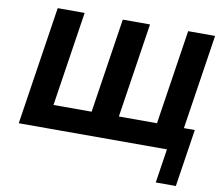

<svg xmlns="http://www.w3.org/2000/svg" viewBox="-105 -953 1517 1319"><g transform="rotate(10 653.0 -294.0)"><path d="M545.2 -165H279.2L380.2 -825H192.2L66 0H1099.8L1063.5 237.2H1203.7L1265.1 -164H1189.1L1290.2 -825H1102.2L1001.2 -165H735.2L836.2 -825H646.2Z"/></g></svg>

Font: Sztylet
Style: BdObl
Weight: 700
Foundry: Cannot Into Space Fonts, PlusOne Fonts
Version: Version 0.12